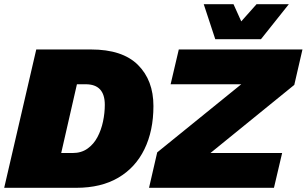

<svg xmlns="http://www.w3.org/2000/svg" viewBox="-28 -896 1463 916"><path d="M-8 0 145 -660H406Q556 -660 630 -586.5Q704 -513 704 -390Q704 -272 661 -184Q618 -96 536 -48Q454 0 336 0ZM264 -166H319Q360 -166 389.5 -187Q419 -208 437 -242Q455 -276 463.5 -316.5Q472 -357 472 -396Q472 -494 381 -494H339ZM683 0 722 -169 1123 -494H786L825 -660H1415L1376 -491L976 -166H1318L1279 0ZM999 -709 944 -876H1086L1123 -794L1196 -876H1350L1217 -709Z"/></svg>

Font: Work Sans Black
Style: Italic
Weight: 900
Italic angle: -13°
Designer: Wei Huang
Foundry: Wei Huang
Version: Version 2.009; ttfautohint (v1.8.3)